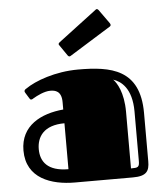

<svg xmlns="http://www.w3.org/2000/svg" viewBox="-54 -815 738 862"><g transform="rotate(-5 315.0 -383.5)"><path d="M510 0C572 0 585 -22 585 -66V-284C585 -482 454 -504 307 -504C204 -504 112 -470 68 -439C64 -437 59 -433 59 -428C59 -426 60 -423 62 -420L78 -394C81 -389 83 -388 86 -388C89 -388 93 -390 97 -393C114 -403 147 -420 174 -420C196 -420 225 -415 225 -364V-331C125 -322 31 -276 31 -163C31 -37 143 0 249 0ZM225 -269V-62C131 -62 100 -107 100 -163C100 -218 131 -269 225 -269ZM505 -296C505 -384 476 -429 460 -445C494 -434 543 -400 543 -294V-72C543 -43 537 -41 505 -41ZM466 -684C469 -686 470 -688 470 -691C470 -693 469 -696 467 -699L422 -762C419 -765 417 -767 415 -767C412 -767 410 -766 408 -764L235 -633C232 -630 230 -628 230 -625C230 -624 231 -621 233 -619L266 -571C269 -567 272 -566 274 -566C276 -566 278 -567 281 -569Z"/></g></svg>

Font: Fascinate Inline
Style: Regular
Weight: 900
Designer: Astigmatic (AOETI)
Foundry: Astigmatic (AOETI)
Version: Version 1.000